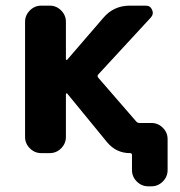

<svg xmlns="http://www.w3.org/2000/svg" viewBox="-20 -566 641 684"><path d="M219.7 -232.4Q218.8 -234.4 216.8 -233.4Q214.8 -232.4 214.8 -230.5V-78.1Q214.8 -54.7 197.8 -37.6Q180.7 -20.5 157.2 -20.5H127Q103.5 -20.5 86.4 -37.6Q69.3 -54.7 69.3 -78.1V-488.3Q69.3 -511.7 86.4 -528.8Q103.5 -545.9 127 -545.9H157.2Q180.7 -545.9 197.8 -528.8Q214.8 -511.7 214.8 -488.3V-355.5Q214.8 -353.5 216.8 -352.5Q218.8 -351.6 219.7 -353.5L347.7 -502Q384.8 -545.9 442.4 -545.9H499Q515.6 -545.9 522 -530.8Q528.3 -515.6 517.6 -503.9L330.1 -300.8Q325.2 -294.9 330.1 -289.1L464.8 -133.8Q469.7 -127.9 476.6 -127.9H519.5Q543 -127.9 560.1 -110.8Q577.1 -93.8 577.1 -70.3V40Q577.1 63.5 560.1 80.6Q543 97.7 519.5 97.7H507.8Q484.4 97.7 467.3 80.6Q450.2 63.5 450.2 40V-13.7Q450.2 -20.5 443.4 -20.5Q393.6 -20.5 361.3 -59.6Z"/></svg>

Font: Gen Jyuu Gothic P Bold
Style: Bold
Weight: 700
Designer: [Source Han Sans]
Ryoko NISHIZUKA  (kana & ideographs); Paul D. Hunt (Latin, Greek & Cyrillic); Wenlong ZHANG  (bopomofo
Version: Version 1.002.20150607